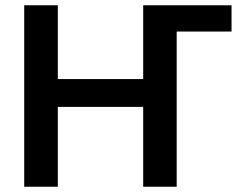

<svg xmlns="http://www.w3.org/2000/svg" viewBox="-20 -708 919 728"><path d="M199.2 -302.7V0H71.8V-688H199.2V-408.2H522.9V-688H857.9V-588.4H649.9V0H522.9V-302.7Z"/></svg>

Font: Arimo SemiBold
Style: Regular
Weight: 600
Designer: Steve Matteson
Foundry: Monotype Imaging Inc.
Version: Version 1.33